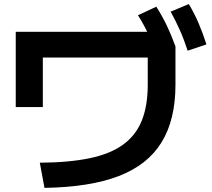

<svg xmlns="http://www.w3.org/2000/svg" viewBox="-20 -875 1040 944"><path d="M175.7 -75Q320.7 -76 421.9 -97.3Q523.1 -118.6 585.7 -164.3Q648.4 -210 677.4 -282.6Q706.4 -355.3 706.4 -458.7V-592.1H190.6V-348.7H57.4V-718.7H812.7L842.7 -646.7V-458.7Q842.7 -286.3 774.3 -175.2Q706 -64 563.8 -9.3Q421.7 45.3 198.7 48.7ZM749.7 -610.3Q728.4 -667.3 707.2 -711.8Q686 -756.3 658.3 -800L748.6 -842Q777.6 -796.3 800.2 -749.2Q822.7 -702 842.7 -646.7ZM902.7 -625.7Q884 -682.7 863.8 -727.8Q843.7 -773 819 -817.7L908.3 -855Q936.3 -808.3 956.6 -760.5Q977 -712.7 995 -656.7Z"/></svg>

Font: M PLUS 1 Thin
Style: Regular
Weight: 100
Designer: Coji Morishita
Foundry: UNDERFOREST DESIGN
Version: Version 1.001